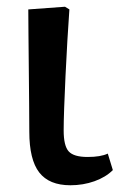

<svg xmlns="http://www.w3.org/2000/svg" viewBox="-20 -536 355 570"><path d="M189 14Q126 14 96.5 -24Q67 -62 67 -145Q67 -178 66.5 -228Q66 -278 65.5 -332.5Q65 -387 64.5 -434Q64 -481 64 -508L173 -516L186 -508Q183 -467 180 -415Q177 -363 174.5 -311Q172 -259 170.5 -216Q169 -173 169 -149Q169 -103 184 -86.5Q199 -70 240 -70Q279 -70 300 -80L315 -31Q294 -10 260.5 2Q227 14 189 14Z"/></svg>

Font: Literata Medium
Style: Regular
Weight: 500
Designer: Latin by Veronika Burian and Jose Scaglione. Greek by Irene Vlachou. Cyrillic by Vera Evstafieva.
Foundry: TypeTogether
Version: Version 3.103; ttfautohint (v1.8.4.7-5d5b);gftools[0.9.29]